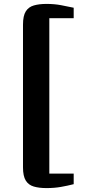

<svg xmlns="http://www.w3.org/2000/svg" viewBox="-20 -824 493 981"><path d="M217.5 137Q180 137 153 129.2Q126 121.5 111.8 98.8Q97.5 76 97.5 31V-698Q97.5 -743.5 111.8 -766Q126 -788.5 153 -796.2Q180 -804 217.5 -804Q258 -804 292 -797.5Q326 -791 356.5 -784.5V-731H232V63H356.5V117Q325.5 125 291.5 131Q257.5 137 217.5 137Z"/></svg>

Font: Merriweather ExtraBold
Style: Regular
Weight: 800
Version: Version 2.100